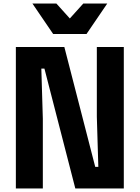

<svg xmlns="http://www.w3.org/2000/svg" viewBox="-20 -1066 790 1086"><path d="M69.7 0V-800H344L518.7 -122H536.2L527.7 -406V-800H680.3V0H406L231.3 -678H213.8L222.3 -394V0ZM586.6 -1045.9 469.3 -873.7H280.7L163.4 -1045.9H299L423.6 -907.6H326.4L451 -1045.9Z"/></svg>

Font: Martian Mono SemiExpanded
Style: Regular
Weight: 400
Width: 6
Monospace: yes
Designer: Roman Shamin
Foundry: Evil Martians
Version: Version 1.000